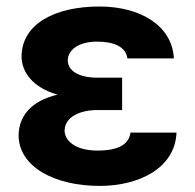

<svg xmlns="http://www.w3.org/2000/svg" viewBox="-20 -573 610 602"><path d="M38.4 -148.4C38.7 -51.1 149.5 9.9 292.6 9.9C418 9.9 529.1 -47.2 533.4 -157.3H389.2C383.9 -120.4 352.3 -100.9 284.8 -100.9C219.1 -100.9 183.2 -130 182.5 -163C183.2 -207.4 232.2 -228 285.5 -228H362.9V-329.5H285.5C226.9 -329.5 192.8 -350.9 192.5 -383.5C192.8 -414.8 224.1 -442.5 284.4 -442.5C338.1 -442.5 375 -425.8 379.3 -389.9H525.2C520.2 -492.2 420.5 -552.6 291.9 -552.6C149.9 -552.6 47.9 -496.4 47.6 -395.6C47.9 -345.9 84.2 -297.6 160.5 -276.3C76 -256.4 38.7 -207.4 38.4 -148.4Z"/></svg>

Font: Magic Ui Pro
Style: Bold
Weight: 700
Designer: Stefan Endress, Andreas Faust
Version: Version 1.000;FEAKit 1.0